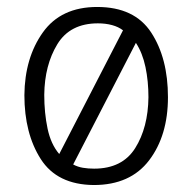

<svg xmlns="http://www.w3.org/2000/svg" viewBox="-20 -518 552 551"><path d="M50 -245Q51 -352 103 -425Q155 -498 259 -498Q366 -498 414 -424.5Q462 -351 462 -239Q462 -129 408 -58Q354 13 249 13Q144 12 97 -61.5Q50 -135 50 -245ZM261 -451Q181 -451 144.5 -391Q108 -331 107 -246Q107 -194 116.5 -149Q126 -104 150 -76L333 -431Q320 -441 301.5 -446Q283 -451 261 -451ZM406 -239Q406 -285 397.5 -325.5Q389 -366 370 -395L190 -46Q203 -39 218 -36.5Q233 -34 250 -34Q331 -34 368 -93Q405 -152 406 -239Z"/></svg>

Font: Palanquin ExtraLight
Style: Regular
Weight: 275
Designer: Pria Ravichandran
Version: Version 1.001